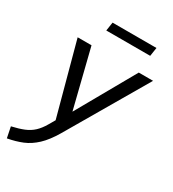

<svg xmlns="http://www.w3.org/2000/svg" viewBox="-246 -797 1025 1140"><g transform="rotate(30 267.0 -227.5)"><path d="M-16 227 -31 153Q18 142 52 128Q86 114 110.5 91Q135 68 156 32L181 -11L48 -503H143L242 -105L467 -503H565L248 39Q209 105 169 142.5Q129 180 84 198.5Q39 217 -16 227ZM175 -623 184 -682H485L476 -623Z"/></g></svg>

Font: Mulish Medium
Style: Italic
Weight: 500
Italic angle: -9°
Designer: Vernon Adams
Foundry: Vernon Adams
Version: Version 3.603; ttfautohint (v1.8.3)